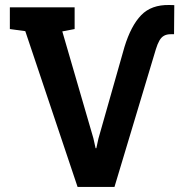

<svg xmlns="http://www.w3.org/2000/svg" viewBox="-20 -740 728 760"><path d="M287.1 0 80.1 -616.7 19 -625V-710.9H275.4V-625L226.6 -615.7L349.6 -192.9L358.4 -153.3H361.3L369.6 -191.4L472.7 -554.2Q498.5 -638.2 538.8 -679.9Q579.1 -721.7 650.4 -720.2L669.9 -719.7L668.9 -604.5H655.3Q640.1 -604.5 629.4 -598.6Q618.7 -592.8 611.1 -579.6Q603.5 -566.4 597.2 -545.9L433.1 0Z"/></svg>

Font: Robotiche
Style: Bold
Weight: 700
Designer: Google
Version: Version 2.001